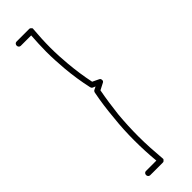

<svg xmlns="http://www.w3.org/2000/svg" viewBox="-277 -794 833 833"><g transform="rotate(-45 139.0 -378.0)"><path d="M126 -762C124 -730 122 -698 122 -665C122 -630 124 -595 127 -559C131 -513 138 -467 148 -422C149 -418 151 -415 155 -413L167 -408L153 -401C149 -399 147 -396 146 -392C137 -347 131 -301 127 -255C122 -211 120 -167 120 -123C120 -80 122 -36 126 6H62C55 6 50 12 50 19C50 26 55 32 62 32H140C144 32 147 30 149 27C152 25 153 21 152 18C148 -29 145 -76 145 -123C145 -166 147 -210 151 -253C156 -296 162 -339 170 -381L201 -397C205 -399 208 -403 207 -408C207 -413 205 -417 200 -419L171 -433C162 -476 156 -518 152 -562C149 -596 147 -631 147 -665C147 -701 149 -738 152 -774C153 -778 152 -781 149 -783C147 -786 144 -788 140 -788H62C55 -788 50 -782 50 -775C50 -768 55 -762 62 -762H126Z"/></g></svg>

Font: LS
Style: Light
Weight: 300
Designer: BSozoo
Foundry: BSozoo
Version: Version 001.000